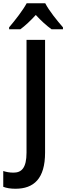

<svg xmlns="http://www.w3.org/2000/svg" viewBox="-84 -959 407 1180"><path d="M194 -939H80C57 -896 7 -832 -28 -791V-779H41C70 -800 104 -832 136 -867C168 -832 202 -801 233 -779H303V-791C267 -832 217 -894 194 -939ZM11 201C124 201 193 139 193 -21V-714H79V-21C79 74 48 102 -1 102C-25 102 -46 98 -64 92V189C-44 197 -19 201 11 201Z"/></svg>

Font: Noto Sans UI SemiCondensed Medium
Style: Regular
Weight: 500
Width: 4
Designer: Monotype Design Team
Foundry: Monotype Imaging Inc.
Version: Version 1.901